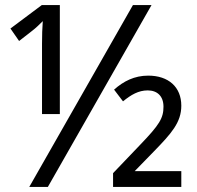

<svg xmlns="http://www.w3.org/2000/svg" viewBox="-20 -734 773 754"><path d="M145 -286H215V-714H144L21 -622L55 -573L105 -612C121 -624 136 -639 148 -651C146 -623 145 -596 145 -562ZM95 0H168L575 -714H502ZM424 0H692V-62H509L584 -139C653 -210 692 -253 692 -319C692 -392 642 -437 562 -437C508 -437 465 -415 428 -382L463 -336C495 -362 524 -379 560 -379C597 -379 622 -357 622 -315C622 -270 606 -244 531 -166L424 -54Z"/></svg>

Font: Noto Sans Thai
Style: Regular
Weight: 400
Designer: Monotype Design Team
Foundry: Monotype Imaging Inc.
Version: Version 1.901